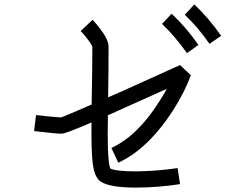

<svg xmlns="http://www.w3.org/2000/svg" viewBox="-20 -851 1040 866"><path d="M753.9 -789.1Q818.4 -729.5 875 -648.4L823.2 -611.3Q769.5 -687.5 710.9 -743.2ZM977.5 -689.5 924.8 -653.3Q872.1 -729.5 813.5 -784.2L856.4 -831.1Q919.9 -771.5 977.5 -689.5ZM368.2 -288.1Q273.4 -248 257.8 -248Q233.4 -248 133.8 -259.8L142.6 -332Q227.5 -322.3 254.9 -321.3Q278.3 -329.1 393.6 -379.9Q393.6 -386.7 393.6 -396.5Q396.5 -547.9 396.5 -639.6Q392.6 -652.3 370.1 -680.7Q356.4 -698.2 343.8 -710.9L397.5 -761.7Q414.1 -744.1 430.7 -722.7Q469.7 -671.9 469.7 -640.6Q469.7 -549.8 467.8 -412.1Q499 -425.8 537.1 -442.4Q676.8 -505.9 792 -557.6L840.8 -511.7Q814.5 -438.5 760.7 -353.5Q712.9 -279.3 659.2 -223.6Q589.8 -152.3 513.7 -117.2L482.4 -183.6Q600.6 -238.3 697.3 -391.6Q715.8 -419.9 732.4 -450.2Q636.7 -407.2 555.7 -371.1Q507.8 -349.6 466.8 -331.1Q464.8 -226.6 466.8 -177.7Q468.8 -137.7 471.7 -114.3Q474.6 -98.6 477.5 -90.8Q503.9 -78.1 593.8 -78.1Q687.5 -79.1 781.2 -92.8L792 -20.5Q691.4 -4.9 590.8 -4.9Q587.9 -4.9 585 -4.9Q457 -5.9 424.8 -40Q404.3 -62.5 397.9 -115.7Q391.6 -168.9 392.6 -298.8Q379.9 -293 368.2 -288.1Z"/></svg>

Font: irohakakuC Regular
Style: Regular
Weight: 400
Designer: [Source Han Sans]
Ryoko NISHIZUKA Ë•øÂ°öÊ∂ºÂ≠ê (kana & ideographs); Paul D. Hunt (Latin, Greek & Cyrillic); Wenlong ZHAN
Version: Version 1.001.20160904